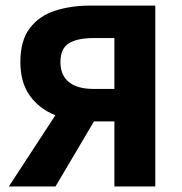

<svg xmlns="http://www.w3.org/2000/svg" viewBox="-20 -672 657 692"><path d="M392.3 0V-234.5H301.4Q234.1 -235.1 177.8 -257.5Q121.5 -280 87.5 -327.2Q53.4 -374.3 53.4 -448.8Q53.4 -526.3 87.6 -570.8Q121.9 -615.3 178.9 -633.5Q235.8 -651.8 305 -651.8H539.7V0ZM317 -351.5H392.3V-534.8H317Q258.9 -534.8 228.4 -516Q197.8 -497.1 197.8 -448.8Q197.8 -400.8 228.4 -376.2Q258.9 -351.5 317 -351.5ZM11.9 0 241.4 -351.2 341.7 -273.4 180.1 0Z"/></svg>

Font: Source Sans Variable
Style: Regular
Weight: 200
Designer: Paul D. Hunt
Foundry: Adobe Systems Incorporated
Version: Version 3.006;hotconv 1.0.111;makeotfexe 2.5.65597